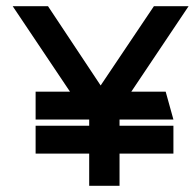

<svg xmlns="http://www.w3.org/2000/svg" viewBox="-20 -600 629 620"><path d="M404 -304 589 -580H477L305 -324L135 -580H21L206 -304H95V-214H268V-194H95V-104H268V0H366V-104H540V-194H366V-214H540L515 -304Z"/></svg>

Font: Charger
Style: ExBd
Weight: 400
Designer: Jasper
Foundry: Cannot Into Space Fonts
Version: Version 0.99